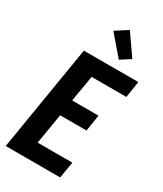

<svg xmlns="http://www.w3.org/2000/svg" viewBox="-239 -1071 986 1160"><g transform="rotate(30 254.5 -491.0)"><path d="M8 0 129 -735H509L491 -621H249L218 -439H402L384 -325H200L165 -114H407L388 0ZM339 -793 223 -928 307 -982 408 -837Z"/></g></svg>

Font: Iosevka Curly Heavy
Style: Italic
Weight: 900
Italic angle: -9°
Monospace: yes
Designer: Belleve Invis
Foundry: Belleve Invis
Version: Version 22.1.2; ttfautohint (v1.8.4)